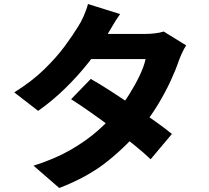

<svg xmlns="http://www.w3.org/2000/svg" viewBox="-20 -864 1040 956"><path d="M432 -471Q478 -445 533.5 -409Q589 -373 645.5 -334.5Q702 -296 752 -260.5Q802 -225 836 -197L730 -71Q698 -102 648.5 -142Q599 -182 542.5 -224Q486 -266 431.5 -304.5Q377 -343 334 -370ZM907 -638Q897 -623 887.5 -602.5Q878 -582 870 -561Q855 -516 829.5 -461Q804 -406 769 -347.5Q734 -289 689 -233Q618 -144 518.5 -63.5Q419 17 275 72L147 -39Q254 -73 331 -117.5Q408 -162 464 -211Q520 -260 561 -309Q594 -347 623.5 -394Q653 -441 675 -487Q697 -533 705 -570H376L426 -695H702Q726 -695 751.5 -698Q777 -701 795 -707ZM578 -794Q558 -766 539.5 -734Q521 -702 511 -686Q477 -624 423 -555.5Q369 -487 304.5 -424Q240 -361 170 -312L51 -404Q139 -459 200 -518.5Q261 -578 302 -633.5Q343 -689 369 -732Q382 -751 396.5 -783.5Q411 -816 418 -844Z"/></svg>

Font: Noto Sans JP ExtraBold
Style: Regular
Weight: 800
Designer: Ryoko NISHIZUKA  (kana, bopomofo & ideographs); Paul D. Hunt (Latin, Greek & Cyrillic); Sandoll Communications , Soo-you
Foundry: Adobe
Version: Version 2.004-H2;hotconv 1.0.118;makeotfexe 2.5.65603